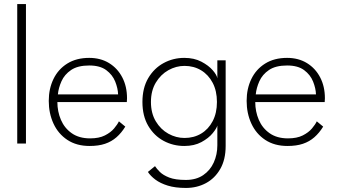

<svg xmlns="http://www.w3.org/2000/svg" viewBox="-20 -708 1670 947"><path d="M108 0H65V-688H108Z M263 -204.5Q263 -158 280.5 -117Q298 -76 334 -50.8Q370 -25.5 424.5 -25.5Q468.5 -25.5 497.2 -40Q526 -54.5 542.8 -74.5Q559.5 -94.5 566.5 -109.5L598 -83.5Q579 -52.5 554.5 -31Q530 -9.5 498 1.2Q466 12 422 12Q357.5 12 312.2 -18Q267 -48 243.8 -98.5Q220.5 -149 220.5 -210.5Q220.5 -270.5 243.8 -318.5Q267 -366.5 311.8 -394.5Q356.5 -422.5 420 -422.5Q476 -422.5 518 -396.8Q560 -371 583.2 -326.2Q606.5 -281.5 606.5 -223.5Q606.5 -219 606 -213.8Q605.5 -208.5 605.5 -204.5ZM562.5 -242.5Q561.5 -272.5 548.2 -305.8Q535 -339 504.2 -362Q473.5 -385 420 -385Q363.5 -385 330.8 -362.8Q298 -340.5 283.2 -307.2Q268.5 -274 265.5 -242.5Z M897 219Q844.5 219 807.5 207.5Q770.5 196 746.2 177.8Q722 159.5 709.5 140L744.5 111.5Q752.5 124 768.5 140Q784.5 156 814.8 167.8Q845 179.5 896.5 179.5Q947.5 179.5 982.2 155.8Q1017 132 1034.5 93Q1052 54 1052 8.5V-7H1093V12Q1093 79 1066.5 125.2Q1040 171.5 995.8 195.2Q951.5 219 897 219ZM1052 0V-89Q1049 -75.5 1029 -51Q1009 -26.5 973.5 -7.2Q938 12 889 12Q834 12 787 -13.2Q740 -38.5 711.2 -87.2Q682.5 -136 682.5 -205Q682.5 -274 711.2 -322.8Q740 -371.5 787 -397Q834 -422.5 889 -422.5Q937.5 -422.5 973.2 -403.8Q1009 -385 1029.5 -361.2Q1050 -337.5 1052 -321.5V-410.5H1093V0ZM724.5 -205Q724.5 -149.5 748.5 -109.5Q772.5 -69.5 810.5 -48.5Q848.5 -27.5 890 -27.5Q936 -27.5 972 -49Q1008 -70.5 1029 -110.5Q1050 -150.5 1050 -205Q1050 -259.5 1029 -299.5Q1008 -339.5 972 -361.2Q936 -383 890 -383Q848.5 -383 810.5 -361.8Q772.5 -340.5 748.5 -300.5Q724.5 -260.5 724.5 -205Z M1239 -204.5Q1239 -158 1256.5 -117Q1274 -76 1310 -50.8Q1346 -25.5 1400.5 -25.5Q1444.5 -25.5 1473.2 -40Q1502 -54.5 1518.8 -74.5Q1535.5 -94.5 1542.5 -109.5L1574 -83.5Q1555 -52.5 1530.5 -31Q1506 -9.5 1474 1.2Q1442 12 1398 12Q1333.5 12 1288.2 -18Q1243 -48 1219.8 -98.5Q1196.5 -149 1196.5 -210.5Q1196.5 -270.5 1219.8 -318.5Q1243 -366.5 1287.8 -394.5Q1332.5 -422.5 1396 -422.5Q1452 -422.5 1494 -396.8Q1536 -371 1559.2 -326.2Q1582.5 -281.5 1582.5 -223.5Q1582.5 -219 1582 -213.8Q1581.5 -208.5 1581.5 -204.5ZM1538.5 -242.5Q1537.5 -272.5 1524.2 -305.8Q1511 -339 1480.2 -362Q1449.5 -385 1396 -385Q1339.5 -385 1306.8 -362.8Q1274 -340.5 1259.2 -307.2Q1244.5 -274 1241.5 -242.5Z"/></svg>

Font: League Spartan Thin ExtraLight
Style: Regular
Weight: 250
Version: Version 2.002